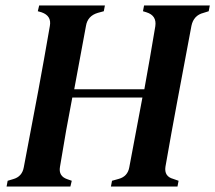

<svg xmlns="http://www.w3.org/2000/svg" viewBox="-20 -681 786 701"><path d="M4 0 8 -21 28 -27Q61 -36 67 -71L120 -351Q130 -404 141 -466.5Q152 -529 162 -586Q169 -623 132 -636L118 -640L123 -661H363L359 -640L337 -634Q300 -623 294 -587L251 -355H507Q516 -405 527 -467.5Q538 -530 547 -585Q553 -624 515 -636L502 -640L506 -661H746L742 -640L723 -634Q687 -625 679 -587L627 -310Q617 -255 606 -196Q595 -137 584 -72Q579 -37 612 -28L632 -21L628 0H385L389 -21L414 -28Q446 -37 452 -70L500 -325H244Q233 -269 221.5 -204.5Q210 -140 199 -72Q193 -38 225 -27L242 -21L237 0Z"/></svg>

Font: DM Serif Text
Style: Italic
Weight: 400
Italic angle: -12°
Designer: Colophon Foundry, Frank Grießhammer
Foundry: Colophon Foundry
Version: Version 5.100; ttfautohint (v1.8.2)